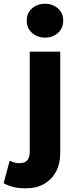

<svg xmlns="http://www.w3.org/2000/svg" viewBox="-92 -788 413 1033"><path d="M49 225Q9.5 225 -17.8 218.8Q-45 212.5 -72.5 198L-40 76.5Q-27 83 -14.5 86.5Q-2 90 13.5 90Q42 90 55 74.2Q68 58.5 68 27V-510H232V37.5Q232 93.5 209.2 135.8Q186.5 178 145.2 201.5Q104 225 49 225ZM150 -585.5Q110.5 -585.5 81.2 -610.2Q52 -635 52 -677Q52 -719 81.2 -743.5Q110.5 -768 150 -768Q190 -768 219 -743.5Q248 -719 248 -677Q248 -635 219 -610.2Q190 -585.5 150 -585.5Z"/></svg>

Font: Geologica Thin Roman
Style: Bold
Weight: 700
Version: Version 1.010;gftools[0.9.28]